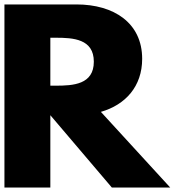

<svg xmlns="http://www.w3.org/2000/svg" viewBox="-20 -845 787 865"><path d="M0 -825V0H206.8V-326L484 0H747L434.5 -341C545.7 -373 620.5 -456 620.5 -580C620.5 -742 492.8 -825 324.5 -825ZM206.8 -459V-675H231C309.2 -675 402.7 -670 402.7 -567C402.7 -464 309.2 -459 231 -459Z"/></svg>

Font: Hussar
Style: BdWide
Weight: 700
Foundry: Cannot Into Space Fonts
Version: Version 2.00